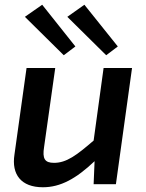

<svg xmlns="http://www.w3.org/2000/svg" viewBox="-20 -777 617 810"><path d="M298 -581 158 -757 85 -706 249 -544ZM477 -581 336 -757 264 -706 428 -544ZM417 -490 375 -184C302 -121 260 -90 208 -90C169 -90 158 -107 166 -157L213 -490H92L41 -125C28 -41 69 13 161 13C235 13 301 -23 379 -97L375 0H469L537 -490Z"/></svg>

Font: Exo 2 Semi Bold
Style: Italic
Weight: 600
Italic angle: -8°
Designer: Natanael Gama
Version: Version 1.001;PS 001.001;hotconv 1.0.88;makeotf.lib2.5.64775